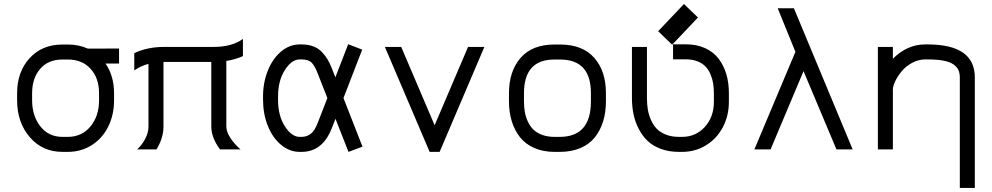

<svg xmlns="http://www.w3.org/2000/svg" viewBox="-20 -729 4841 937"><path d="M536.6 -274.4V-239.3Q536.6 -169.4 508.8 -112.3Q481 -55.2 429 -21.5Q377 12.2 310.5 12.2H285.2Q187 12.2 125.2 -59.8Q63.5 -131.8 63.5 -239.7V-273.9Q63.5 -378.4 124.5 -445.1Q185.5 -511.7 284.2 -511.7H312Q364.3 -511.7 408.7 -491.7L561 -492.2V-418.9H495.1Q536.6 -357.9 536.6 -274.4ZM312 -438.5H284.2Q215.3 -438.5 176 -392.8Q136.7 -347.2 136.7 -273.9V-239.7Q136.7 -164.1 176.8 -112.5Q216.8 -61 285.2 -61H310.5Q379.4 -61 421.4 -111.8Q463.4 -162.6 463.4 -239.3V-274.4Q463.4 -347.2 422.4 -392.8Q381.3 -438.5 312 -438.5Z M779.8 -500H1021.5Q1112.3 -500 1165.5 -539.1V-455.1Q1129.9 -439 1084.5 -431.6V-111.3Q1084.5 -86.4 1104.2 -55.9Q1124 -25.4 1153.8 0H1053.7Q1011.2 -57.1 1011.2 -111.3V-426.8H777.8V-111.3Q777.8 -55.7 743.7 0H649.4Q674.3 -22.9 689.5 -53Q704.6 -83 704.6 -111.3V-417.5Q665.5 -406.7 635.3 -385.3V-469.7Q699.7 -500 779.8 -500Z M1577.6 -250.5 1531.2 -368.7Q1516.6 -407.2 1501 -423.1Q1485.4 -439 1451.7 -439H1442.4Q1403.3 -439 1370.1 -387Q1336.9 -335 1336.9 -258.3V-241.7Q1336.9 -164.6 1370.1 -112.8Q1403.3 -61 1442.4 -61H1451.7Q1476.1 -61 1495.8 -75.4Q1515.6 -89.8 1531.2 -130.9ZM1599.6 -104.5Q1554.7 12.2 1451.7 12.2H1442.4Q1392.6 12.2 1351.1 -22.7Q1309.6 -57.6 1286.6 -115.7Q1263.7 -173.8 1263.7 -241.7V-258.3Q1263.7 -326.2 1287.1 -384.5Q1310.5 -442.9 1351.8 -477.5Q1393.1 -512.2 1442.4 -512.2H1451.7Q1483.4 -512.2 1508.3 -502.9Q1533.2 -493.7 1550.3 -475.8Q1567.4 -458 1578.4 -439.5Q1589.4 -420.9 1599.6 -395L1616.7 -351.6L1679.2 -513.2L1747.6 -486.8L1656.2 -250.5L1749 -13.2L1680.7 12.2L1617.2 -149.4Z M2076.7 12.2 1858.4 -500H1938L2101.1 -117.7L2264.2 -500H2343.8L2125.5 12.2Z M2937 -274.4V-234.4Q2937 -180.7 2923.3 -136.5Q2909.7 -92.3 2882.8 -58.6Q2856 -24.9 2812.3 -6.3Q2768.6 12.2 2711.4 12.2H2686.5Q2630.4 12.2 2587.2 -6.8Q2543.9 -25.9 2517.3 -59.8Q2490.7 -93.8 2477.3 -137.9Q2463.9 -182.1 2463.9 -234.9V-273.9Q2463.9 -381.3 2520.5 -446.5Q2577.1 -511.7 2685.5 -511.7H2713.4Q2822.8 -511.7 2879.9 -447Q2937 -382.3 2937 -274.4ZM2713.4 -438.5H2685.5Q2537.1 -438.5 2537.1 -273.9V-234.9Q2537.1 -207.5 2541 -183.8Q2544.9 -160.2 2555.4 -137Q2565.9 -113.8 2582.3 -97.4Q2598.6 -81.1 2625.2 -71Q2651.9 -61 2686.5 -61H2711.4Q2863.8 -61 2863.8 -234.4V-274.4Q2863.8 -438.5 2713.4 -438.5Z M3327.1 -512.7Q3380.4 -512.7 3421.4 -493.9Q3462.4 -475.1 3487.3 -442.1Q3512.2 -409.2 3524.7 -366.9Q3537.1 -324.7 3537.1 -274.4V-231.9Q3537.1 -164.6 3507.8 -108.6Q3478.5 -52.7 3426 -20.3Q3373.5 12.2 3308.6 12.2H3293.5Q3245.1 12.2 3205.8 -2.2Q3166.5 -16.6 3140.6 -41.3Q3114.7 -65.9 3097.2 -99.9Q3079.6 -133.8 3071.8 -171.4Q3064 -209 3064 -250.5V-500H3137.2V-250.5Q3137.2 -221.2 3141.4 -195.6Q3145.5 -169.9 3156.5 -144.5Q3167.5 -119.1 3184.3 -101.3Q3201.2 -83.5 3229.2 -72.3Q3257.3 -61 3293.5 -61H3308.6Q3375.5 -61 3419.7 -109.6Q3463.9 -158.2 3463.9 -231.9V-274.4Q3463.9 -300.3 3460.2 -322.8Q3456.5 -345.2 3447 -367.2Q3437.5 -389.2 3422.6 -404.8Q3407.7 -420.4 3383.3 -429.9Q3358.9 -439.5 3327.1 -439.5H3264.6V-512.7ZM3260.3 -510.7 3191.9 -576.7 3317.9 -709.5 3386.2 -643.6Z M4141.1 0H4062L3901.4 -381.8L3740.7 0H3661.6L3861.8 -476.1L3775.4 -688.5H3854.5Z M4337.4 0H4264.2V-500H4337.4V-442.4Q4407.2 -512.2 4495.1 -512.2H4507.3Q4737.3 -512.2 4737.3 -351.1V188H4664.1V-351.1Q4664.1 -372.1 4657.2 -387.2Q4650.4 -402.3 4633.3 -414.6Q4616.2 -426.8 4585 -432.9Q4553.7 -439 4507.3 -439H4495.1Q4462.4 -439 4431.6 -422.4Q4400.9 -405.8 4381.1 -382.1Q4361.3 -358.4 4349.4 -333.7Q4337.4 -309.1 4337.4 -291.5Z"/></svg>

Font: Anka/Coder
Style: Regular
Weight: 400
Monospace: yes
Version: Version 001.100